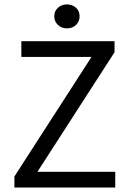

<svg xmlns="http://www.w3.org/2000/svg" viewBox="-20 -841 579 861"><path d="M44.6 0V-49.6L390.3 -585.6H75.7V-656.3H493.6V-606.7L147.9 -70.7H496.8V0ZM280.2 -713.7Q256.5 -713.7 240 -729Q223.4 -744.4 223.4 -768.1Q223.4 -791.6 240 -806.4Q256.5 -821.2 280.2 -821.2Q304.5 -821.2 320.8 -806.4Q337 -791.6 337 -768.1Q337 -744.4 320.8 -729Q304.5 -713.7 280.2 -713.7Z"/></svg>

Font: SourceSans3VF
Style: Regular
Weight: 200
Designer: Paul D. Hunt
Foundry: Adobe
Version: Version 3.052;hotconv 1.1.0;makeotfexe 2.6.0